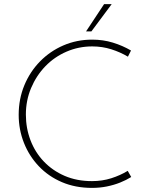

<svg xmlns="http://www.w3.org/2000/svg" viewBox="-20 -907 730 935"><path d="M619 -45Q595 -30 565 -18Q535 -6 500.5 1Q466 8 428 8Q347 8 281.5 -20Q216 -48 169 -97.5Q122 -147 96.5 -211.5Q71 -276 71 -348Q71 -425 98.5 -491.5Q126 -558 175 -608Q224 -658 289 -686Q354 -714 429 -714Q482 -714 529.5 -699.5Q577 -685 618 -661L603 -631Q566 -653 522 -667Q478 -681 429 -681Q363 -681 304 -655.5Q245 -630 201 -584.5Q157 -539 131.5 -478.5Q106 -418 106 -349Q106 -283 128.5 -224Q151 -165 193.5 -120.5Q236 -76 295 -50.5Q354 -25 428 -25Q478 -25 522 -39Q566 -53 602 -75ZM524 -887 425 -754H399L487 -887Z"/></svg>

Font: Josefin Sans Thin ExtraLight
Style: Regular
Weight: 250
Version: Version 2.001